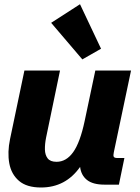

<svg xmlns="http://www.w3.org/2000/svg" viewBox="-20 -853 647 887"><path d="M169.4 13.2Q103.5 13.2 67.9 -17.3Q32.2 -47.9 22.9 -98.6Q13.7 -149.4 26.4 -210.4L92.8 -527.3H257.3L192.9 -217.3Q187 -188 187.5 -162.6Q188 -137.2 200.2 -121.3Q212.4 -105.5 241.2 -105.5Q286.1 -105.5 318.1 -150.1Q350.1 -194.8 371.1 -293.9L420.4 -527.3H585.4L505.9 -149.9Q502.4 -134.3 505.6 -128.7Q508.8 -123 522.5 -123H554.7L529.3 0H462.4Q409.2 0 381.8 -21.7Q354.5 -43.5 350.1 -82Q283.2 13.2 169.4 13.2ZM360.4 -578.6 216.3 -747.6 349.6 -833.5 446.8 -627.9Z"/></svg>

Font: Schibsted Grotesk ExtraBold
Style: Italic
Weight: 800
Italic angle: -12°
Designer: Bakken & Baeck AS, Henrik Kongsvoll
Foundry: Schibsted ASA
Version: Version 1.100; ttfautohint (v1.8.4.7-5d5b);gftools[0.9.25]